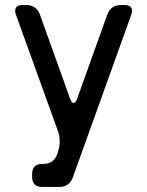

<svg xmlns="http://www.w3.org/2000/svg" viewBox="-20 -730 582 759"><path d="M107 -31Q107 9 147 9H214Q254 9 268 -29L499 -672Q502 -680 502 -686Q502 -710 473 -710H458Q418 -710 404 -672L285 -340Q279 -323 271 -323Q263 -323 257 -340L138 -672Q124 -710 84 -710H69Q40 -710 40 -686Q40 -680 43 -672L210 -209Q216 -193 216 -171Q216 -151 210 -133L206 -120Q192 -82 152 -82H147Q107 -82 107 -42Z"/></svg>

Font: WDXL Lubrifont JP N
Style: Regular
Weight: 400
Designer: [WDXL Lubrifont] Copyright 2020-2022 (c) NightFurySL2001, Skr-ZERO; [ZCOOL QingKe HuangYou] Copyright 2018-2022 (c) The 
Version: Version 2.001;hotconv 1.1.1;makeotfexe 2.6.0